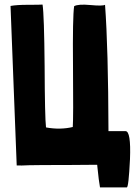

<svg xmlns="http://www.w3.org/2000/svg" viewBox="-20 -724 604 839"><path d="M454 -151Q453 -513 439 -703Q429 -697 375 -702Q322 -707 304 -697Q297 -651 299 -436Q301 -209 298 -169Q243 -156 182 -167L181 -168Q176 -209 175 -435Q173 -658 166 -704H165Q156 -703 101 -703Q53 -703 26 -698L53 -1Q70 0 108 -2Q146 -3 277 -3Q397 -4 404 -4L405 -3V0Q412 70 417 95H534Q542 95 548 -28Q553 -152 528 -151Q519 -151 454 -151Z"/></svg>

Font: Londrina Solid
Style: Regular
Weight: 400
Designer: Marcelo Magalhaes
Foundry: Marcelo Magalh„es
Version: Version 1.001 2011